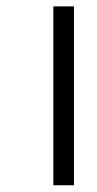

<svg xmlns="http://www.w3.org/2000/svg" viewBox="-20 -603 298 587"><path d="M206.1 -36.6H143.1V-583.5H206.1Z"/></svg>

Font: Potro Sans Bangla
Style: Regular
Weight: 400
Designer: Jayed Ahsan Saad
Foundry: Codepotro
Version: Potro Sans Bangla;Version 0.996;CodepotroFonts;